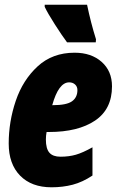

<svg xmlns="http://www.w3.org/2000/svg" viewBox="-20 -786 502 816"><path d="M17 -176Q17 -269 47 -357.5Q77 -446 140 -504Q203 -562 297 -562Q368 -562 412 -523Q456 -484 456 -419Q456 -322 384 -273.5Q312 -225 188 -225H178Q175 -209 175 -193Q175 -154 190 -137Q205 -120 237 -120Q273 -120 302.5 -128.5Q332 -137 373 -160V-40Q331 -12 289 -1Q247 10 199 10Q114 10 65.5 -39.5Q17 -89 17 -176ZM204 -339Q263 -339 286 -355.5Q309 -372 309 -403Q309 -418 299 -427Q289 -436 274 -436Q229 -436 202 -339ZM170 -757V-766H350Q366 -689 388 -619L387 -606H265Q244 -634 213 -682.5Q182 -731 170 -757Z"/></svg>

Font: Noto Sans UI CondBlack
Style: Italic
Weight: 900
Width: 3
Italic angle: -12°
Designer: Monotype Design Team
Foundry: Monotype Imaging Inc.
Version: Version 1.001